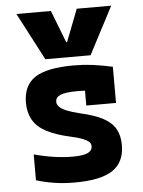

<svg xmlns="http://www.w3.org/2000/svg" viewBox="-55 -834 661 888"><g transform="rotate(-5 275.0 -390.0)"><path d="M55 -790H215L273 -640H277L335 -790H495L380 -570H170ZM257 10Q207 10 164 3.5Q121 -3 78 -16V-136Q126 -123 171 -116.5Q216 -110 256 -110Q305 -110 326.5 -120Q348 -130 348 -151Q348 -163 338.5 -171.5Q329 -180 308.5 -188Q288 -196 255 -203Q187 -218 144.5 -240.5Q102 -263 82.5 -297Q63 -331 63 -377Q63 -458 118.5 -494Q174 -530 297 -530Q341 -530 382 -525Q423 -520 478 -508V-340H340V-480L399 -405Q367 -408 345 -409Q323 -410 306 -410Q251 -410 227 -400.5Q203 -391 203 -369Q203 -357 213.5 -346Q224 -335 247 -325.5Q270 -316 307 -307Q374 -292 413.5 -271Q453 -250 470.5 -219Q488 -188 488 -144Q488 -64 432.5 -27Q377 10 257 10Z"/></g></svg>

Font: M PLUS Code Latin SemiExpanded
Style: Bold
Weight: 700
Width: 6
Designer: Coji Morishita
Foundry: UNDERFOREST DESIGN
Version: Version 1.002; ttfautohint (v1.8.3)